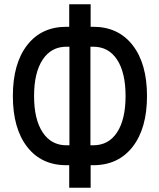

<svg xmlns="http://www.w3.org/2000/svg" viewBox="-20 -848 740 896"><path d="M303 28V-77H290Q173 -77 106.5 -163Q40 -249 40 -400Q40 -551 106.5 -637Q173 -723 290 -723H303V-828H403V-723H415Q532 -723 599 -637Q666 -551 666 -400Q666 -249 599 -163Q532 -77 415 -77H403V28ZM290 -170H304V-630H290Q219 -630 179 -569.5Q139 -509 139 -400Q139 -291 179 -230.5Q219 -170 290 -170ZM402 -170H415Q487 -170 526.5 -230.5Q566 -291 566 -400Q566 -509 526.5 -569.5Q487 -630 415 -630H402Z"/></svg>

Font: Martian Mono Light
Style: Regular
Weight: 300
Monospace: yes
Designer: Roman Shamin
Foundry: Evil Martians
Version: Version 1.000; ttfautohint (v1.8.4.7-5d5b)